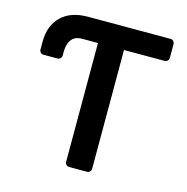

<svg xmlns="http://www.w3.org/2000/svg" viewBox="-107 -829 909 931"><g transform="rotate(15 348.0 -363.5)"><path d="M300.8 -20.6V-616.8H220.9Q193.5 -616.8 177.9 -604Q162.6 -590.9 157 -571.7Q151.3 -552.6 151.3 -530.5V-514.2Q151.3 -505.7 145.2 -499.6Q139.2 -493.6 130.3 -493.6H60.4Q51.8 -493.6 45.8 -499.6Q39.8 -505.7 39.8 -514.2V-554.3Q39.8 -633.5 87 -680.4Q134.6 -727.3 220.9 -727.3H635.3Q644.2 -727.3 650.2 -721.1Q656.2 -714.8 656.2 -706.3V-637.4Q656.2 -628.9 650.2 -622.9Q644.2 -616.8 635.3 -616.8H431.5V-20.6Q431.5 -12.1 425.4 -6Q419.4 0 410.5 0H321.4Q312.9 0 306.8 -6Q300.8 -12.1 300.8 -20.6Z"/></g></svg>

Font: DeltaSans SemiBold
Style: Regular
Weight: 600
Designer: Rasmus Andersson
Foundry: rsms
Version: Version 3.012